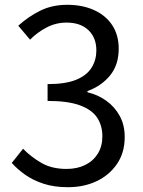

<svg xmlns="http://www.w3.org/2000/svg" viewBox="-20 -766 595 799"><path d="M263 13Q206 13 162.5 -1Q119 -15 86 -38Q53 -61 29 -88L76 -147Q108 -114 151.5 -88.5Q195 -63 257 -63Q301 -63 334.5 -79.5Q368 -96 387 -126.5Q406 -157 406 -199Q406 -243 384.5 -276Q363 -309 313 -327.5Q263 -346 178 -346V-416Q254 -416 298 -434.5Q342 -453 361.5 -485Q381 -517 381 -556Q381 -609 348 -640.5Q315 -672 257 -672Q213 -672 174.5 -652Q136 -632 105 -601L56 -659Q98 -697 147.5 -721.5Q197 -746 260 -746Q322 -746 370.5 -724.5Q419 -703 446.5 -662Q474 -621 474 -563Q474 -496 438 -452Q402 -408 344 -387V-382Q387 -372 422 -347Q457 -322 478 -284Q499 -246 499 -196Q499 -131 467 -84Q435 -37 382 -12Q329 13 263 13Z"/></svg>

Font: Noto Sans JP Thin
Style: Regular
Weight: 400
Version: Version 2.004-H2;hotconv 1.0.118;makeotfexe 2.5.65603